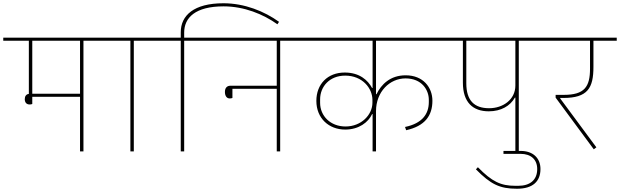

<svg xmlns="http://www.w3.org/2000/svg" viewBox="-40 -929 3804 1178"><path d="M142 -288C148 -288 154 -289 158 -291V-335H451V0H472V-679H636V-698H-20V-679H137V-353C121 -351 112 -339 112 -321C112 -302 121 -288 142 -288ZM451 -679V-354H158V-679Z M760 0H781V-679H945V-698H596V-679H760Z M1069 0H1090V-679H1254V-698H1090V-729C1090 -821 1159 -890 1332 -890C1458 -890 1575 -842 1662 -780L1672 -795C1582 -860 1460 -909 1331 -909C1149 -909 1069 -834 1069 -731V-698H905V-679H1069Z M1369 -325C1376 -325 1381 -326 1386 -328V-384H1658V0H1679V-679H1843V-698H1214V-679H1658V-403H1374C1352 -403 1340 -389 1340 -365C1340 -341 1351 -325 1369 -325Z M2246 0H2267V-247C2267 -366 2351 -448 2448 -448C2548 -448 2591 -377 2591 -317V-303C2591 -230 2551 -172 2445 -150L2452 -130C2568 -156 2613 -220 2613 -311C2613 -393 2556 -467 2449 -467C2354 -467 2299 -411 2270 -351H2267V-679H2700V-698H1803V-679H2246V-389H2243C2217 -437 2166 -484 2075 -484C1970 -484 1901 -413 1901 -310C1901 -203 1978 -134 2078 -134C2162 -134 2220 -179 2243 -229H2246ZM2080 -153C1987 -153 1924 -218 1924 -298V-319C1924 -398 1982 -465 2078 -465C2184 -465 2245 -387 2245 -316V-299C2245 -225 2177 -153 2080 -153Z M3122 0H3143V-679H3307V-698H2660V-679H2800V-422C2800 -300 2862 -246 2959 -246C3034 -246 3090 -279 3119 -330H3122ZM2821 -418V-679H3122V-404C3122 -318 3046 -265 2961 -265C2870 -265 2821 -312 2821 -418Z M3132 229C3229 229 3276 184 3276 108C3276 40 3229 -3 3155 -3H3049V15H3154C3218 15 3256 50 3256 108C3256 177 3210 211 3140 211H3122C3033 211 2979 186 2892 97L2880 110C2971 202 3026 229 3132 229Z M3603 -13 3619 -25 3397 -325V-328H3416C3566 -328 3601 -389 3601 -519V-679H3744V-698H3267V-679H3580V-508C3580 -396 3546 -347 3419 -347H3369V-330Z"/></svg>

Font: IBM Plex Devanagari Thin
Style: Regular
Weight: 100
Designer: Mike Abbink, Paul van der Laan, Pieter van Rosmalen, Erin McLaughlin
Foundry: Bold Monday
Version: Version 1.0